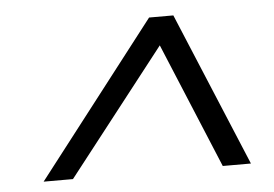

<svg xmlns="http://www.w3.org/2000/svg" viewBox="-38 -748 699 489"><g transform="rotate(-5 312.0 -503.5)"><path d="M55 -307 359 -700H421L585 -307H513L380 -627L130 -307Z"/></g></svg>

Font: DM Sans 9pt Light
Style: Italic
Weight: 300
Italic angle: -10°
Version: Version 4.004;gftools[0.9.30]